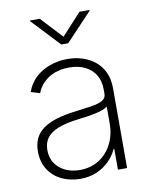

<svg xmlns="http://www.w3.org/2000/svg" viewBox="-86 -822 705 897"><g transform="rotate(-10 266.5 -373.0)"><path d="M222.7 11.7Q175.3 11.7 135.7 -6.8Q96.2 -25.4 72.5 -61.5Q48.8 -97.7 48.8 -148.9Q48.8 -183.1 61 -209.2Q73.2 -235.4 98.6 -253.9Q124 -272.5 163.6 -284.7Q203.1 -296.9 257.3 -303.2Q299.8 -308.6 332.3 -313.5Q364.7 -318.4 383.3 -328.9Q401.9 -339.4 401.9 -359.9V-381.3Q401.9 -420.4 384.8 -449.2Q367.7 -478 335.9 -493.9Q304.2 -509.8 260.3 -509.8Q220.7 -509.8 189.7 -497.6Q158.7 -485.4 137.5 -463.9Q116.2 -442.4 106.4 -415L64 -428.2Q78.1 -468.3 107.4 -495.4Q136.7 -522.5 176.3 -536.4Q215.8 -550.3 259.3 -550.3Q296.9 -550.3 330.3 -539.6Q363.8 -528.8 389.9 -507.6Q416 -486.3 430.9 -454.1Q445.8 -421.9 445.8 -378.4V0H402.3V-98.1H398.9Q384.8 -67.4 359.6 -42.5Q334.5 -17.6 300 -2.9Q265.6 11.7 222.7 11.7ZM227.5 -29.3Q278.3 -29.3 317.6 -53.7Q356.9 -78.1 379.4 -121.6Q401.9 -165 401.9 -219.7V-299.8Q393.1 -292.5 378.2 -286.9Q363.3 -281.2 344 -277.1Q324.7 -272.9 303.5 -269.8Q282.2 -266.6 261.2 -264.2Q202.1 -257.3 165 -242.7Q127.9 -228 110.6 -204.6Q93.3 -181.2 93.3 -147.5Q93.3 -110.8 110.8 -84.5Q128.4 -58.1 158.9 -43.7Q189.5 -29.3 227.5 -29.3ZM165 -757.8 259.8 -655.8 353.5 -757.8H400.9V-754.4L275.9 -622.1H243.2L118.7 -754.4V-757.8Z"/></g></svg>

Font: Inter 16pt ExtraLight
Style: Regular
Weight: 250
Version: Version 4.001;git-66647c0bb